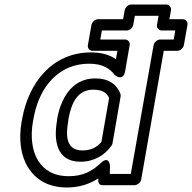

<svg xmlns="http://www.w3.org/2000/svg" viewBox="-20 -795 850 850"><path d="M374 -513C433 -513 465 -493 488 -463C488 -463 525 -431 534 -480L554 -595C557 -610 545 -620 534 -620H424L431 -660H541C556 -660 568 -674 570 -685L577 -725H682L675 -685C672 -670 685 -660 696 -660H756L749 -620H689C674 -620 662 -606 660 -595L559 -25H466L467 -59C467 -59 465 -110 426 -73C390 -39 349 -15 285 -15C215 -15 175 -44 150 -82C124 -122 113 -184 126 -258L128 -268C148 -382 204 -461 285 -496C312 -507 341 -513 374 -513ZM78 -268 76 -258C61 -174 73 -102 106 -51C137 -3 190 35 276 35C331 35 376 20 415 -5C414 12 417 25 435 25H575C586 25 602 15 605 0L705 -570H765C776 -570 791 -580 794 -595L810 -685C812 -696 804 -710 789 -710H730L737 -750C739 -761 731 -775 716 -775H561C550 -775 535 -765 532 -750L525 -710H414C403 -710 388 -700 385 -685L369 -595C367 -584 375 -570 390 -570H500L493 -533C466 -552 430 -563 383 -563C211 -563 106 -428 78 -268ZM513 -380C498 -420 462 -448 402 -448C293 -448 247 -350 233 -268L232 -258C218 -177 228 -79 336 -79C397 -79 443 -108 472 -148C475 -152 477 -156 478 -160L514 -368C515 -372 514 -376 513 -380ZM463 -361 429 -167C411 -145 386 -129 345 -129C280 -129 268 -180 282 -258L283 -268C297 -346 327 -398 393 -398C435 -398 453 -383 463 -361Z"/></svg>

Font: Asimov
Style: WidOuIt
Weight: 500
Designer: Google
Version: Version 2.000980; 2014